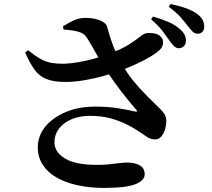

<svg xmlns="http://www.w3.org/2000/svg" viewBox="-20 -865 1040 944"><path d="M857.5 -627.8Q845.3 -628.5 835 -638.8Q824.6 -649.1 812 -666.9Q798.2 -687.1 778 -713.6Q757.8 -740.1 722.9 -770.3L732.5 -783.7Q774.9 -771.5 808.9 -756.6Q842.9 -741.7 866.1 -720.5Q882.1 -706.2 888.4 -692.2Q894.8 -678.2 894 -663.7Q894 -648.3 883.9 -638Q873.8 -627.8 857.5 -627.8ZM490.9 58.9Q420.2 58.9 360.8 45.7Q301.4 32.6 257.7 7.4Q214 -17.7 190 -55.1Q165.9 -92.4 165.9 -140Q165.9 -196.6 202.3 -241.8Q238.8 -286.9 302.8 -313.9Q366.8 -340.8 447.4 -340.8Q512.6 -340.8 563.8 -332.3Q615 -323.7 643.7 -316.8Q661.9 -313.6 648.7 -327Q627.5 -351 600.8 -384Q574.2 -417.1 546.8 -454.9Q519.4 -492.8 495.3 -529.2Q480.5 -553.4 464.3 -581.6Q448.2 -609.9 433 -636.8Q417.8 -663.6 405.7 -681.7Q392.7 -701.7 364.6 -709.2Q336.4 -716.8 292.7 -719.9L289.4 -735Q313.3 -751.1 341.2 -764.1Q369.2 -777.1 399.2 -777.1Q442.1 -777.1 471.8 -764.8Q501.5 -752.4 506.2 -734.6Q517.6 -693.7 527.5 -664.5Q537.3 -635.3 549.2 -609.9Q561.1 -584.4 576.5 -555.6Q602.4 -508.2 635.5 -467.7Q668.5 -427.1 702.5 -393.5Q736.5 -359.8 765.4 -331.4Q782.7 -314.4 790.1 -301.5Q797.4 -288.6 797.7 -271.1Q798 -253.2 792.2 -231.8Q786.3 -210.4 774 -195Q761.6 -179.6 742.7 -179.6Q720.2 -179.6 702.5 -192.1Q684.8 -204.6 660.4 -220.4Q635.3 -237.4 600.6 -254.5Q566 -271.5 522.1 -283.5Q478.2 -295.4 422.4 -295.4Q370.5 -295.4 331 -278.3Q291.5 -261.2 269.6 -232.1Q247.7 -203 247.7 -165.1Q247.7 -117.2 299.3 -85.8Q350.9 -54.4 455.9 -54.4Q491.5 -54.4 517.9 -57.2Q544.4 -60.1 565.9 -63Q587.4 -65.8 607.1 -65.8Q639.9 -65.8 665.6 -52.8Q691.3 -39.7 691.3 -7.3Q691.3 21.8 646.7 40.3Q602 58.9 490.9 58.9ZM309.6 -462.1Q246 -461.4 209.3 -475.9Q172.7 -490.4 149.5 -522.9Q126.3 -555.3 103.6 -606.6L118.2 -618Q151.2 -591.4 177.2 -576.5Q203.2 -561.5 230.3 -556.5Q257.4 -551.4 292.5 -551.4Q321.6 -552.1 360.9 -558.5Q400.2 -564.8 441 -576.2Q481.8 -587.5 516.4 -600.1Q577.6 -623.3 613 -645.7Q648.4 -668.1 667.1 -683.6Q685.9 -699 698.3 -701.4Q716.4 -704.3 738 -700.8Q759.6 -697.2 771.7 -683.4Q783.3 -670.5 781.7 -652.3Q780.1 -634.1 766 -620.3Q750 -604.6 718.4 -585.9Q686.7 -567.2 646.6 -548.7Q606.4 -530.2 564.5 -515.2Q531.1 -503.2 486.8 -490.9Q442.5 -478.6 396.1 -470.7Q349.8 -462.9 309.6 -462.1ZM951.4 -699.4Q936.4 -699.4 926.2 -710.3Q916 -721.2 901.2 -740.2Q887.5 -758 868.4 -779.9Q849.2 -801.8 809.6 -832L818.5 -845.2Q861.4 -836.5 894.9 -824.4Q928.5 -812.3 948.9 -796.6Q968.4 -782.2 976.3 -767Q984.2 -751.8 984.2 -734.6Q984.2 -718.5 975.6 -709Q966.9 -699.4 951.4 -699.4Z"/></svg>

Font: Noto Serif HK ExtraLight
Style: Regular
Weight: 200
Designer: Ryoko NISHIZUKA 西塚涼子 (kana & ideographs); Frank Grießhammer (Latin, Greek & Cyrillic); Wenlong ZHANG 张文龙 (bopomofo); San
Foundry: Adobe
Version: Version 2.002-H1;hotconv 1.1.0;makeotfexe 2.6.0